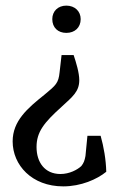

<svg xmlns="http://www.w3.org/2000/svg" viewBox="-20 -445 424 683"><path d="M199 -249 192 -188C188 -149 179 -142 138 -108C78 -60 25 -15 25 58C25 142 93 218 205 218C268 218 325 193 358 166C357 123 349 77 338 38H291L284 110C281 126 278 135 269 146C255 159 227 174 195 174C139 174 110 132 110 78C110 24 137 -9 199 -65C238 -101 262 -119 262 -160C262 -186 251 -222 242 -249ZM166 -377C166 -347 186 -328 216 -328C246 -328 267 -347 267 -377C267 -405 246 -425 216 -425C186 -425 166 -405 166 -377Z"/></svg>

Font: Yrsa
Style: Regular
Weight: 400
Designer: Anna Giedrys (Yrsa+Rasa design), David Brezina (Yrsa art-direction, Rasa art-direction, design)
Foundry: Rosetta Type Foundry
Version: Version 1.001;PS 1.1;hotconv 1.0.88;makeotf.lib2.5.647800